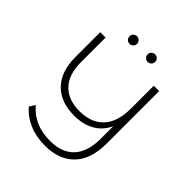

<svg xmlns="http://www.w3.org/2000/svg" viewBox="-252 -1022 1293 1293"><g transform="rotate(45 394.0 -376.0)"><path d="M672 -700V-199Q672 -51 597 26.5Q522 104 388 104Q304 104 237 75.5Q170 47 125 -6L151 -46Q238 57 389 57Q502 57 561.5 -7Q621 -71 621 -198V-314Q589 -246 528 -212Q467 -178 384 -178Q255 -178 183 -252Q111 -326 111 -464V-700H162V-466Q162 -348 221 -286.5Q280 -225 388 -225Q499 -225 560 -290Q621 -355 621 -484V-700ZM270 -820Q270 -836 280.5 -846Q291 -856 306 -856Q321 -856 331.5 -845.5Q342 -835 342 -820Q342 -805 331 -794.5Q320 -784 306 -784Q291 -784 280.5 -794.5Q270 -805 270 -820ZM442 -820Q442 -835 452.5 -845.5Q463 -856 478 -856Q493 -856 503.5 -846Q514 -836 514 -820Q514 -805 503.5 -794.5Q493 -784 478 -784Q464 -784 453 -794.5Q442 -805 442 -820Z"/></g></svg>

Font: Montserrat Alternates Light
Style: Regular
Weight: 300
Designer: Julieta Ulanovsky
Foundry: Julieta Ulanovsky
Version: Version 7.200